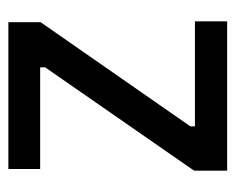

<svg xmlns="http://www.w3.org/2000/svg" viewBox="-72 -491 563 459"><g transform="rotate(-90 209.5 -261.5)"><path d="M31 0V-79L278 -435V-447H35V-523H386V-446L137 -88V-77H388V0Z"/></g></svg>

Font: Bricolage Grotesque SemiCondensed
Style: Regular
Weight: 400
Width: 4
Designer: Mathieu Triay
Foundry: Atelier Triay
Version: Version 1.001;gftools[0.9.33.dev8+g029e19f]